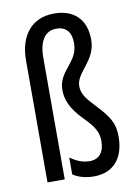

<svg xmlns="http://www.w3.org/2000/svg" viewBox="-87 -822 631 889"><g transform="rotate(-10 228.5 -377.5)"><path d="M379 -616C379 -712 323 -765 230 -765C127 -765 65 -693 65 -573V0H146V-571C146 -651 175 -694 228 -694C275 -694 298 -665 298 -614C298 -522 207 -501 207 -409C207 -365 223 -321 280 -263C326 -217 344 -188 344 -146C344 -94 320 -63 275 -63C239 -63 210 -78 184 -96V-17C211 2 248 10 282 10C374 10 426 -51 426 -152C426 -216 405 -249 341 -316C305 -354 287 -379 287 -413C287 -479 379 -516 379 -616Z"/></g></svg>

Font: Noto Sans Sinhala ExtraCondensed
Style: Regular
Weight: 400
Width: 2
Designer: Jelle Bosma - Monotype Design Team
Foundry: Monotype Imaging Inc.
Version: Version 2.006